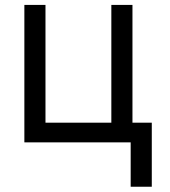

<svg xmlns="http://www.w3.org/2000/svg" viewBox="-20 -565 675 762"><path d="M505.7 -545.5H421.9V-78.1H160.5V-545.5H76.7V0H498.6V176.1H582.4V-78.1H505.7Z"/></svg>

Font: Margiela Sans
Style: Regular
Weight: 400
Designer: Stefan Endress, Andreas Faust
Version: Version 1.100;FEAKit 1.0